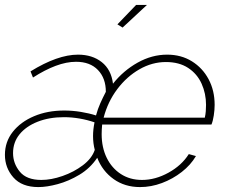

<svg xmlns="http://www.w3.org/2000/svg" viewBox="-20 -750 924 780"><path d="M136 10Q69 10 34.5 -29Q0 -68 0 -121Q0 -174 32 -214.5Q64 -255 118.5 -278Q173 -301 241 -301Q274 -301 308 -295.5Q342 -290 370 -281Q377 -307 387.5 -330.5Q398 -354 410 -377Q410 -432 378 -465.5Q346 -499 289 -499Q250 -499 206 -482.5Q162 -466 114 -435L104 -460Q214 -528 297 -528Q355 -528 393.5 -497.5Q432 -467 439 -410Q481 -463 539 -495.5Q597 -528 659 -528Q716 -528 759.5 -501Q803 -474 827.5 -428Q852 -382 852 -324Q852 -304 848.5 -281Q845 -258 839 -244H395Q393 -223 393 -205Q393 -151 413.5 -109Q434 -67 471 -43Q508 -19 557 -19Q611 -19 664.5 -48.5Q718 -78 747 -124L776 -116Q755 -80 718.5 -51.5Q682 -23 638 -6.5Q594 10 549 10Q487 10 441.5 -22.5Q396 -55 375 -109Q346 -66 302.5 -40Q259 -14 214.5 -2Q170 10 136 10ZM812 -272Q815 -285 816 -298Q817 -311 817 -324Q817 -370 799 -410Q781 -450 744.5 -474Q708 -498 654 -498Q598 -498 546.5 -468.5Q495 -439 456.5 -388Q418 -337 401 -272ZM148 -19Q188 -19 234 -35Q280 -51 316.5 -78.5Q353 -106 365 -141Q358 -168 358 -197Q358 -224 364 -253Q335 -263 303 -268.5Q271 -274 240 -274Q180 -274 133 -255.5Q86 -237 59.5 -204.5Q33 -172 33 -128Q33 -86 60.5 -52.5Q88 -19 148 -19ZM478 -638 457 -651 533 -730H577Z"/></svg>

Font: Raleway ExtraLight
Style: Italic
Weight: 200
Italic angle: -12°
Designer: Matt McInerney, Pablo Impallari, Rodrigo Fuenzalida
Foundry: Matt McInerney, Pablo Impallari, Rodrigo Fuenzalida
Version: Version 4.026